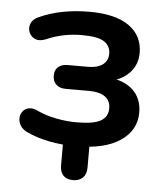

<svg xmlns="http://www.w3.org/2000/svg" viewBox="-48 -542 617 723"><g transform="rotate(5 260.0 -180.5)"><path d="M254 138Q230 138 217.5 124.5Q205 111 205 86V-55H305V86Q305 111 291.5 124.5Q278 138 254 138ZM252 10Q201 10 153 0.5Q105 -9 67 -27Q49 -36 41 -49.5Q33 -63 33.5 -77.5Q34 -92 42.5 -103Q51 -114 66 -117Q81 -120 101 -110Q133 -95 172.5 -87.5Q212 -80 249 -80Q313 -80 340 -95.5Q367 -111 367 -143Q367 -172 346 -187Q325 -202 286 -202H197Q174 -202 161 -214.5Q148 -227 148 -248Q148 -269 161 -280.5Q174 -292 197 -292H274Q309 -292 329 -306.5Q349 -321 349 -348Q349 -377 325.5 -393Q302 -409 241 -409Q206 -409 173 -402.5Q140 -396 108 -382Q84 -372 67.5 -378.5Q51 -385 44 -401Q37 -417 43 -434Q49 -451 70 -461Q114 -481 161.5 -490Q209 -499 262 -499Q360 -499 411.5 -462.5Q463 -426 463 -361Q463 -315 432 -283.5Q401 -252 349 -245V-259Q411 -255 446 -223Q481 -191 481 -137Q481 -70 422 -30Q363 10 252 10Z"/></g></svg>

Font: Nunito ExtraLight
Style: Regular
Weight: 200
Designer: Vernon Adams
Foundry: Vernon Adams
Version: Version 3.602